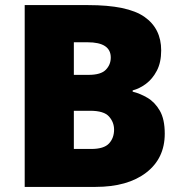

<svg xmlns="http://www.w3.org/2000/svg" viewBox="-20 -734 714 754"><path d="M326 -714Q481 -714 547 -668Q613 -622 613 -536Q613 -489 596 -456.5Q579 -424 553.5 -405Q528 -386 501 -379V-374Q530 -367 559 -350Q588 -333 607.5 -299.5Q627 -266 627 -209Q627 -112 554 -56Q481 0 355 0H77V-714ZM328 -440Q376 -440 395.5 -460Q415 -480 415 -508Q415 -568 324 -568H270V-440ZM270 -299V-149H338Q388 -149 408 -170.5Q428 -192 428 -225Q428 -254 408 -276.5Q388 -299 334 -299Z"/></svg>

Font: Noto Sans Khmer UI Black
Style: Regular
Weight: 900
Designer: Danh Hong and the Monotype Design Team
Foundry: Monotype Imaging Inc.
Version: Version 2.002; ttfautohint (v1.8.4.7-5d5b)